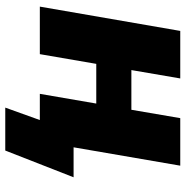

<svg xmlns="http://www.w3.org/2000/svg" viewBox="-8 -552 688 711"><g transform="rotate(90 335.5 -196.0)"><path d="M417 -520 386 -339H239L270 -520H94L4 0H180L216 -209H363L327 0H424L378 128H537L636 -125H525L593 -520Z"/></g></svg>

Font: Fixel Text 20240404 ExtraBold
Style: Italic
Weight: 800
Width: 4
Italic angle: -10°
Designer: AlfaBravo + MacPaw
Foundry: Kyrylo Tkachov, Marchela Mozhyna, Serhii Makarenko, Maria Weinstein, Zakhar Kryvoshyya
Version: Version 1.211;Glyphs 3.2 (3225)